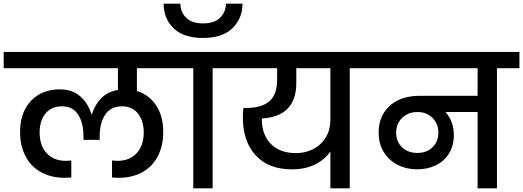

<svg xmlns="http://www.w3.org/2000/svg" viewBox="-44 -1022 2839 1042"><path d="M699 -652V-528Q765 -508 803.5 -450Q842 -392 842 -305Q842 -233 814 -177Q786 -121 731 -89Q676 -57 598 -57Q590 -57 564 -59V-151L592 -149Q660 -149 698 -191Q736 -233 736 -303Q736 -366 705 -405.5Q674 -445 618 -445Q558 -445 527.5 -400.5Q497 -356 497 -281V-263H409V-281Q409 -355 380 -400Q351 -445 293 -445Q235 -445 203 -406Q171 -367 171 -303Q171 -233 209 -191Q247 -149 315 -149L343 -151V-59Q317 -57 309 -57Q231 -57 176 -89Q121 -121 93 -177Q65 -233 65 -305Q65 -378 92.5 -430Q120 -482 168.5 -509.5Q217 -537 279 -537Q350 -537 392.5 -498.5Q435 -460 452 -402H455Q470 -452 504.5 -488Q539 -524 596 -534V-652H-24V-740H930V-652Z M1005 0V-652H883V-740H1232V-652H1110V0ZM1272 -1002Q1272 -922 1217.5 -869Q1163 -816 1058 -816Q952 -816 898 -868.5Q844 -921 844 -1002H935Q935 -957 966 -926Q997 -895 1058 -895Q1119 -895 1150.5 -926Q1182 -957 1182 -1002Z M1976 -652H1854V0H1749V-200Q1719 -156 1666 -129.5Q1613 -103 1540 -103Q1413 -103 1343.5 -179Q1274 -255 1274 -385Q1274 -411 1277 -436H1290Q1376 -436 1418 -472.5Q1460 -509 1460 -590V-652H1185V-740H1976ZM1749 -652H1564V-572Q1564 -390 1377 -379V-375Q1377 -291 1426 -241Q1475 -191 1562 -191Q1615 -191 1658 -214Q1701 -237 1725 -278Q1749 -319 1749 -371Z M2775 -652H2653V0H2548V-414H2374Q2419 -362 2419 -289Q2419 -232 2393 -189.5Q2367 -147 2321.5 -125Q2276 -103 2220 -103Q2162 -103 2114 -127.5Q2066 -152 2038.5 -197Q2011 -242 2011 -302Q2011 -365 2039.5 -410Q2068 -455 2117.5 -478.5Q2167 -502 2229 -502H2548V-652H1928V-740H2775ZM2222 -192Q2272 -192 2303.5 -223Q2335 -254 2335 -303Q2335 -351 2303 -382.5Q2271 -414 2222 -414Q2171 -414 2138.5 -382.5Q2106 -351 2106 -302Q2106 -253 2138 -222.5Q2170 -192 2222 -192Z"/></svg>

Font: Poppins Cyr Med
Style: Regular
Weight: 500
Designer: Ninad Kale (Devanagari), Jonny Pinhorn (Latin)
Foundry: Indian Type Foundry
Version: 4.004